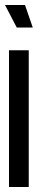

<svg xmlns="http://www.w3.org/2000/svg" viewBox="-21 -748 180 768"><path d="M15 0H94V-547H15ZM46 -638H110L79 -728H-1Z"/></svg>

Font: League Gothic Condensed
Style: Regular
Weight: 400
Width: 3
Designer: The League of Moveable Type
Version: Version 1.600; ttfautohint (v1.8.3)